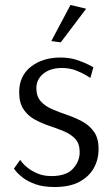

<svg xmlns="http://www.w3.org/2000/svg" viewBox="-20 -741 448 771"><path d="M224 -571 186 -576 263 -721 326 -706ZM199 10Q154 10 123 -1Q92 -12 72.5 -27Q53 -42 44.5 -53Q36 -64 36 -64L61 -99Q61 -99 68.5 -89Q76 -79 92 -66.5Q108 -54 131.5 -44Q155 -34 187 -34Q246 -34 273 -63.5Q300 -93 300 -130Q300 -164 282.5 -183Q265 -202 237.5 -213.5Q210 -225 178.5 -235.5Q147 -246 119.5 -261Q92 -276 74.5 -302Q57 -328 57 -371Q57 -436 104 -473Q151 -510 223 -510Q260 -510 289.5 -500Q319 -490 337 -480.5Q355 -471 355 -471L343 -428Q343 -428 327 -438Q311 -448 285.5 -458Q260 -468 229 -468Q182 -468 154 -445Q126 -422 126 -387Q126 -354 144 -334Q162 -314 190.5 -302Q219 -290 251 -279Q283 -268 311.5 -252.5Q340 -237 358 -211Q376 -185 376 -142Q376 -102 357.5 -67.5Q339 -33 300 -11.5Q261 10 199 10Z"/></svg>

Font: Arsenal SC
Style: Regular
Weight: 400
Designer: Andrij Shevchenko
Foundry: Stairsfor
Version: Version 2.001; ttfautohint (v1.8.4.7-5d5b)